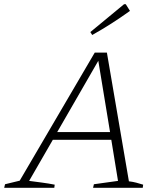

<svg xmlns="http://www.w3.org/2000/svg" viewBox="-47 -896 770 916"><path d="M568 -31Q586 -29 603 -24.5Q620 -20 636 -15L634 0H397L401 -17L516 -33L484 -229H205L92 -33Q122 -29 152.5 -25Q183 -21 214 -15L212 0H-27L-23 -17L47 -34L405 -645H463ZM226 -266H478L422 -606ZM393 -729 384 -743 545 -876H553L573 -844Q530 -813 485.5 -784.5Q441 -756 393 -729Z"/></svg>

Font: Piazzolla SC ExtraLight
Style: Italic
Weight: 200
Italic angle: -11.3°
Designer: Juan Pablo del Peral
Foundry: Huerta Tipografica
Version: Version 1.330